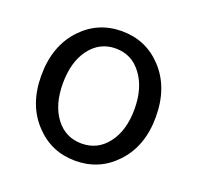

<svg xmlns="http://www.w3.org/2000/svg" viewBox="-105 -669 816 794"><g transform="rotate(20 303.0 -272.0)"><path d="M127 -62Q51 -141 51 -271Q51 -402 127 -482Q198 -557 303 -557Q408 -557 479 -482Q555 -402 555 -271Q555 -141 479 -62Q408 13 303 13Q198 13 127 -62ZM417 -120Q461 -177 461 -271Q461 -365 417 -423Q374 -481 303 -481Q233 -481 189 -423Q146 -365 146 -271Q146 -177 189 -120Q232 -63 303 -63Q374 -63 417 -120Z"/></g></svg>

Font: 思源黑体R
Style: Regular
Weight: 400
Designer: Ryoko NISHIZUKA  (kana & ideographs); Paul D. Hunt (Latin, Greek & Cyrillic); Wenlong ZHANG  (bopomofo); Sandoll Communi
Foundry: Adobe Systems Incorporated
Version: Version 1.00 June 24, 2014, initial release